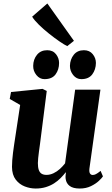

<svg xmlns="http://www.w3.org/2000/svg" viewBox="-20 -1075 644 1105"><path d="M185 10Q153.5 10 122.5 -2Q91.5 -14 70.5 -41.2Q49.5 -68.5 49 -114.5Q49 -131.5 50.5 -152.5Q52 -173.5 55 -196.8Q58 -220 61.5 -243.8Q65 -267.5 68.5 -290L96 -471L36 -505.5L43.5 -545.5L225 -563.5L249 -551.5L215.5 -288Q213 -267 210 -245Q207 -223 204.2 -202.8Q201.5 -182.5 199.8 -165.5Q198 -148.5 198 -136.5Q198 -112 203.2 -97Q208.5 -82 219.5 -75.2Q230.5 -68.5 247.5 -68.5Q268 -68.5 288 -78Q308 -87.5 324.8 -102.8Q341.5 -118 354.5 -135L412.5 -559H558L494.5 -104Q492.5 -85 498 -76.5Q503.5 -68 513.5 -68Q522.5 -68 532 -72.8Q541.5 -77.5 559 -91.5L572.5 -60Q567 -51 549.2 -34.2Q531.5 -17.5 503.5 -3.8Q475.5 10 439 10Q400.5 10 381 -4.8Q361.5 -19.5 358 -45Q357.5 -48 357.2 -52.2Q357 -56.5 357.2 -61.5Q357.5 -66.5 358.2 -72Q359 -77.5 359.5 -82L358 -83Q345 -66.5 328.5 -49.8Q312 -33 290.8 -19.5Q269.5 -6 243.2 2Q217 10 185 10ZM236 -619.5Q208.5 -619.5 189.5 -643Q170.5 -666.5 171 -696Q171.5 -733.5 193 -759.8Q214.5 -786 251.5 -786Q284.5 -786 302.2 -763.2Q320 -740.5 320 -712.5Q320 -674.5 299.8 -647Q279.5 -619.5 236 -619.5ZM448 -619.5Q420 -619.5 401.2 -643Q382.5 -666.5 382.5 -696Q383.5 -733.5 404.5 -759.8Q425.5 -786 463 -786Q495.5 -786 513.8 -763.2Q532 -740.5 532 -712.5Q531.5 -674.5 511 -647Q490.5 -619.5 448 -619.5ZM367 -809.5Q351 -817 322.5 -836.5Q294 -856 262 -881.5Q230 -907 203.5 -933Q177 -959 165 -979L252.5 -1055L405.5 -840Z"/></svg>

Font: Merriweather 28pt ExtraBold
Style: Italic
Weight: 800
Italic angle: -7.8°
Version: Version 2.101